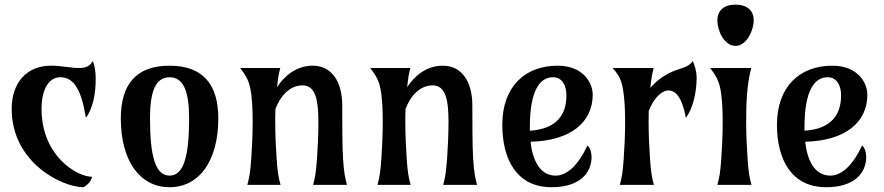

<svg xmlns="http://www.w3.org/2000/svg" viewBox="-20 -780 3728 810"><path d="M29.3 -320.8C29.3 -93.8 241.7 9.8 332 9.8C349.1 1 365.7 -17.1 368.2 -34.2C303.7 -34.2 155.3 -123 155.3 -320.3C155.3 -402.8 185.5 -454.1 234.4 -454.1C290.5 -454.1 322.8 -403.8 342.3 -283.2C371.6 -320.3 383.8 -385.7 383.8 -446.3C383.8 -475.1 379.9 -502.4 371.6 -522.5C356.9 -497.1 336.9 -493.2 313 -493.2C276.4 -493.2 240.7 -502.9 195.3 -502.9C90.3 -502.9 29.3 -428.7 29.3 -320.8Z M612.8 -280.8C612.8 -395 636.7 -454.1 695.3 -454.1C753.9 -454.1 777.8 -395 777.8 -280.8C777.8 -117.2 753.9 -39.1 695.3 -39.1C636.7 -39.1 612.8 -117.2 612.8 -280.8ZM900.9 -280.8C900.9 -421.9 837.9 -502.9 695.3 -502.9C552.7 -502.9 489.7 -421.9 489.7 -280.8C489.7 -98.1 572.3 9.8 695.3 9.8C818.4 9.8 900.9 -98.1 900.9 -280.8Z M1162.6 -493.2H993.2C1016.6 -460.9 1032.7 -441.4 1040 -382.3C1044.4 -347.7 1045.9 -306.6 1045.9 -265.1C1045.9 -210 1043 -154.3 1040 -111.3C1036.1 -52.7 1032.2 -31.7 1023.4 0H1163.6C1154.8 -31.7 1150.9 -52.7 1147 -111.3C1144 -154.3 1141.1 -210 1141.1 -265.1C1141.1 -283.7 1141.1 -302.7 1142.1 -320.3C1159.7 -369.1 1199.2 -419.9 1256.3 -419.9C1313.5 -419.9 1323.2 -352.5 1323.2 -265.1C1323.2 -210 1320.3 -154.3 1317.4 -111.3C1313 -52.7 1309.6 -31.7 1300.8 0H1443.8C1435.1 -31.7 1431.2 -52.7 1427.2 -111.3C1423.8 -154.3 1423.8 -280.8 1423.8 -335.4C1423.8 -436.5 1378.9 -502.9 1299.3 -502.9C1231.4 -502.9 1180.2 -460.9 1148.9 -412.1C1152.8 -449.2 1155.3 -466.8 1162.6 -493.2Z M1711.4 -493.2H1542C1565.4 -460.9 1581.5 -441.4 1588.9 -382.3C1593.3 -347.7 1594.7 -306.6 1594.7 -265.1C1594.7 -210 1591.8 -154.3 1588.9 -111.3C1585 -52.7 1581.1 -31.7 1572.3 0H1712.4C1703.6 -31.7 1699.7 -52.7 1695.8 -111.3C1692.9 -154.3 1689.9 -210 1689.9 -265.1C1689.9 -283.7 1689.9 -302.7 1690.9 -320.3C1708.5 -369.1 1748 -419.9 1805.2 -419.9C1862.3 -419.9 1872.1 -352.5 1872.1 -265.1C1872.1 -210 1869.1 -154.3 1866.2 -111.3C1861.8 -52.7 1858.4 -31.7 1849.6 0H1992.7C1983.9 -31.7 1980 -52.7 1976.1 -111.3C1972.7 -154.3 1972.7 -280.8 1972.7 -335.4C1972.7 -436.5 1927.7 -502.9 1848.1 -502.9C1780.3 -502.9 1729 -460.9 1697.8 -412.1C1701.7 -449.2 1704.1 -466.8 1711.4 -493.2Z M2480.5 -380.9C2480.5 -428.2 2442.4 -502.9 2332.5 -502.9C2195.8 -502.9 2099.1 -415.5 2099.1 -253.4C2099.1 -107.9 2159.7 9.8 2306.6 9.8C2500 9.8 2489.3 -146 2458 -166C2419.9 -83 2371.6 -39.1 2324.2 -39.1C2255.4 -39.1 2226.1 -108.4 2218.3 -182.1C2385.7 -186 2480.5 -262.7 2480.5 -380.9ZM2215.3 -243.7C2215.3 -401.4 2258.8 -454.1 2313 -454.1C2352.1 -454.1 2369.6 -418.5 2369.6 -377.9C2369.6 -298.3 2331.1 -236.3 2215.3 -228.5Z M2737.8 -493.2H2564.5C2592.8 -460.9 2604 -441.4 2611.3 -382.3C2615.7 -347.7 2617.2 -306.6 2617.2 -265.1C2617.2 -210 2614.3 -154.3 2611.3 -111.3C2607.4 -52.7 2603.5 -31.7 2594.7 0H2738.8C2730 -31.7 2726.1 -52.7 2722.2 -111.3C2719.2 -154.3 2716.3 -210 2716.3 -265.1C2716.3 -280.8 2716.3 -296.4 2716.8 -311.5C2732.9 -355.5 2764.6 -393.6 2793 -397.9C2827.1 -402.8 2856.9 -373.5 2873.5 -283.2C2902.8 -320.3 2918.9 -390.6 2918.9 -451.2C2918.9 -480 2911.1 -502.4 2902.8 -522.5C2885.3 -497.6 2857.9 -493.2 2831.5 -483.9C2790.5 -469.2 2749.5 -440.9 2723.6 -408.7C2728 -448.2 2730.5 -466.3 2737.8 -493.2Z M3083 -586.4C3129.9 -586.4 3159.7 -651.9 3159.7 -694.8C3159.7 -728.5 3139.2 -760.3 3083 -760.3C3026.9 -760.3 3006.3 -728.5 3006.3 -694.8C3006.3 -651.9 3034.2 -586.4 3083 -586.4ZM3149.4 -493.2H2976.1C2999.5 -460.9 3015.6 -440.4 3022.9 -381.3C3027.3 -346.7 3028.8 -306.6 3028.8 -265.1C3028.8 -210 3025.9 -154.3 3022.9 -111.3C3019 -52.7 3015.1 -31.7 3006.3 0H3150.4C3141.6 -31.7 3137.7 -52.7 3133.8 -111.3C3130.9 -154.3 3127.9 -210 3127.9 -265.1C3127.9 -343.8 3130.4 -422.9 3149.4 -493.2Z M3639.2 -380.9C3639.2 -428.2 3601.1 -502.9 3491.2 -502.9C3354.5 -502.9 3257.8 -415.5 3257.8 -253.4C3257.8 -107.9 3318.4 9.8 3465.3 9.8C3658.7 9.8 3647.9 -146 3616.7 -166C3578.6 -83 3530.3 -39.1 3482.9 -39.1C3414.1 -39.1 3384.8 -108.4 3377 -182.1C3544.4 -186 3639.2 -262.7 3639.2 -380.9ZM3374 -243.7C3374 -401.4 3417.5 -454.1 3471.7 -454.1C3510.7 -454.1 3528.3 -418.5 3528.3 -377.9C3528.3 -298.3 3489.7 -236.3 3374 -228.5Z"/></svg>

Font: Amarante
Style: Regular
Weight: 400
Designer: Karolina Lach
Foundry: Sorkin Type Co.
Version: Version 1.001